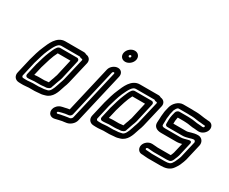

<svg xmlns="http://www.w3.org/2000/svg" viewBox="-124 -1092 1935 1625"><g transform="rotate(30 843.0 -279.0)"><path d="M97 -26C91 -26 83 -36 85 -43L117 -184C132 -235 145 -284 163 -324C189 -381 210 -423 242 -423H423C424 -423 425 -423 429 -420C432 -417 439 -415 443 -415H447C452 -415 456 -410 455 -405L404 -188C398 -165 396 -165 390 -146L383 -124C367 -72 351 -46 332 -40C316 -37 305 -34 298 -33C293 -33 288 -33 283 -32C268 -32 255 -29 249 -29H192C173 -29 152 -25 141 -25H118C104 -25 104 -26 97 -26ZM287 17C305 17 324 11 334 8C399 -9 418 -76 432 -120L439 -141C444 -155 449 -165 454 -187L505 -405C512 -436 493 -462 461 -465C455 -469 445 -473 434 -473H253C169 -473 135 -376 117 -335C95 -287 82 -235 68 -186V-185L35 -43C27 -9 47 22 83 24C89 25 98 25 106 25H129C148 25 169 21 180 21H237C252 21 266 18 274 18C279 18 281 17 287 17ZM301 -53C316 -53 321 -57 321 -57C337 -61 346 -72 348 -82V-84C355 -101 358 -113 363 -127L371 -149C376 -163 380 -168 385 -189L428 -378C431 -393 420 -403 409 -403H243C234 -403 224 -397 218 -390C199 -366 192 -341 182 -320C163 -275 151 -230 138 -185C138 -184 137 -183 137 -183L111 -70C108 -55 119 -45 130 -45H145C163 -45 183 -49 194 -49H253C255 -49 265 -49 269 -50L286 -52C292 -53 296 -53 301 -53ZM248 -353H372L335 -190C331 -176 328 -173 323 -154L315 -133C310 -120 308 -112 305 -103C302 -103 299 -103 292 -102L273 -100C270 -100 270 -99 265 -99H206C192 -99 179 -97 167 -96L187 -182C205 -243 222 -305 248 -353Z M727 -442C728 -446 734 -452 740 -452C744 -452 748 -448 747 -442L633 50C631 59 620 69 611 71C600 73 587 73 568 77C547 82 527 83 503 91C493 93 488 84 494 76C497 73 502 72 531 64C550 59 569 56 590 54C603 53 615 41 618 29ZM677 -442 573 7C558 9 543 12 528 16C512 20 479 21 456 52C421 97 448 154 506 139C524 134 541 131 567 125C577 123 592 123 610 119C640 113 674 87 683 50L797 -442C804 -474 786 -502 752 -502C720 -502 685 -476 677 -442ZM779 -638C780 -644 788 -649 792 -649C797 -649 803 -643 801 -636C800 -631 794 -626 789 -626C783 -626 778 -632 779 -638ZM729 -638C721 -604 743 -576 777 -576C810 -576 843 -603 851 -636C859 -669 838 -699 803 -699C769 -699 736 -670 729 -638Z M826 -26C820 -26 812 -36 814 -43L846 -184C861 -235 874 -284 892 -324C918 -381 939 -423 971 -423H1152C1153 -423 1154 -423 1158 -420C1161 -417 1168 -415 1172 -415H1176C1181 -415 1185 -410 1184 -405L1133 -188C1127 -165 1125 -165 1119 -146L1112 -124C1096 -72 1080 -46 1061 -40C1045 -37 1034 -34 1027 -33C1022 -33 1017 -33 1012 -32C997 -32 984 -29 978 -29H921C902 -29 881 -25 870 -25H847C833 -25 833 -26 826 -26ZM1016 17C1034 17 1053 11 1063 8C1128 -9 1147 -76 1161 -120L1168 -141C1173 -155 1178 -165 1183 -187L1234 -405C1241 -436 1222 -462 1190 -465C1184 -469 1174 -473 1163 -473H982C898 -473 864 -376 846 -335C824 -287 811 -235 797 -186V-185L764 -43C756 -9 776 22 812 24C818 25 827 25 835 25H858C877 25 898 21 909 21H966C981 21 995 18 1003 18C1008 18 1010 17 1016 17ZM1030 -53C1045 -53 1050 -57 1050 -57C1066 -61 1075 -72 1077 -82V-84C1084 -101 1087 -113 1092 -127L1100 -149C1105 -163 1109 -168 1114 -189L1157 -378C1160 -393 1149 -403 1138 -403H972C963 -403 953 -397 947 -390C928 -366 921 -341 911 -320C892 -275 880 -230 867 -185C867 -184 866 -183 866 -183L840 -70C837 -55 848 -45 859 -45H874C892 -45 912 -49 923 -49H982C984 -49 994 -49 998 -50L1015 -52C1021 -53 1025 -53 1030 -53ZM977 -353H1101L1064 -190C1060 -176 1057 -173 1052 -154L1044 -133C1039 -120 1037 -112 1034 -103C1031 -103 1028 -103 1021 -102L1002 -100C999 -100 999 -99 994 -99H935C921 -99 908 -97 896 -96L916 -182C934 -243 951 -305 977 -353Z M1471 -440H1387C1372 -440 1359 -426 1356 -415L1348 -383C1340 -349 1343 -321 1342 -297C1341 -285 1352 -277 1362 -277H1508C1553 -277 1585 -297 1613 -297C1620 -297 1629 -286 1627 -277L1590 -118C1587 -106 1583 -98 1576 -82C1569 -63 1561 -49 1551 -35C1542 -23 1528 -15 1487 -15H1362C1348 -15 1332 -19 1310 -19H1304C1299 -20 1296 -25 1297 -30C1298 -35 1305 -39 1309 -39H1316C1329 -39 1345 -35 1367 -35H1492C1504 -35 1513 -37 1515 -37C1533 -37 1545 -52 1552 -71L1558 -86C1559 -89 1566 -101 1570 -118L1600 -248C1601 -252 1609 -280 1575 -272C1546 -265 1526 -257 1503 -257H1352C1325 -257 1320 -266 1321 -277C1322 -286 1322 -295 1322 -313C1321 -331 1323 -343 1326 -364C1327 -371 1327 -378 1328 -383L1338 -425C1339 -428 1343 -435 1349 -445C1358 -458 1363 -460 1372 -460H1457C1465 -460 1471 -459 1477 -459H1497C1525 -459 1561 -449 1592 -449C1595 -449 1607 -446 1621 -446H1627C1633 -446 1636 -442 1635 -436C1634 -430 1628 -426 1622 -426H1616C1611 -426 1598 -429 1585 -429C1558 -429 1528 -439 1491 -439C1482 -439 1478 -440 1471 -440ZM1288 -425 1278 -383C1276 -374 1276 -367 1275 -359C1272 -339 1271 -321 1271 -301C1271 -293 1269 -285 1269 -268C1267 -224 1303 -207 1341 -207H1492C1511 -207 1527 -211 1543 -215L1520 -118C1519 -113 1512 -96 1507 -85H1504H1379C1365 -85 1349 -89 1328 -89H1322C1288 -90 1254 -62 1247 -30C1240 2 1260 31 1292 31H1299C1313 31 1329 35 1351 35H1476C1514 35 1562 29 1591 -14C1603 -30 1616 -51 1624 -74C1627 -82 1635 -98 1640 -118L1677 -277C1685 -312 1663 -347 1624 -347C1576 -347 1544 -327 1519 -327H1393C1393 -346 1394 -365 1398 -383L1400 -390H1457C1465 -389 1474 -389 1480 -389C1507 -389 1536 -379 1573 -379C1578 -379 1592 -376 1605 -376H1611C1645 -376 1678 -404 1685 -436C1692 -468 1673 -496 1639 -496H1633C1629 -496 1616 -499 1603 -499C1599 -499 1597 -500 1594 -500C1569 -503 1541 -509 1509 -509H1491C1483 -510 1474 -510 1469 -510H1384C1343 -510 1299 -471 1288 -425Z"/></g></svg>

Font: Electronic
Style: OutlineIt
Weight: 700
Version: Version 1.011